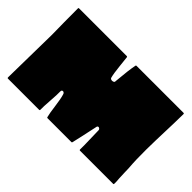

<svg xmlns="http://www.w3.org/2000/svg" viewBox="-104 -918 1208 1208"><g transform="rotate(45 499.5 -314.5)"><path d="M967 -137Q967 -127 968 -100.5Q969 -74 970 -51Q971 -28 972 -23Q972 -23 972 -22V-5Q972 0 968 0H672Q667 0 667 -5Q668 -36 666 -93Q664 -150 664 -174Q664 -180 658.5 -184.5Q653 -189 647.5 -188Q642 -187 640 -181Q634 -153 627 -120.5Q620 -88 613.5 -58.5Q607 -29 601 -4Q600 0 596 0H383Q379 0 378 -4Q371 -30 363.5 -88Q356 -146 347 -175Q345 -184 338.5 -187.5Q332 -191 326.5 -188Q321 -185 321 -176Q322 -151 317.5 -90.5Q313 -30 314 -5Q314 0 309 0H31Q26 0 26 -5V-11Q26 -11 26 -12Q32 -350 32 -391Q30 -499 30 -622Q30 -623 30 -624Q29 -629 35 -629H460Q464 -629 465 -625Q467 -610 473 -551Q479 -492 487 -463Q489 -457 495.5 -455Q502 -453 508 -454Q509 -455 511 -455Q515 -456 517 -457Q519 -458 520.5 -461.5Q522 -465 522 -473Q531 -577 541 -625Q542 -629 546 -629H965Q970 -629 970 -624Q970 -588 968.5 -543.5Q967 -499 966 -463Q965 -427 963.5 -382Q962 -337 962 -302Q961 -211 967 -137Z"/></g></svg>

Font: Cubao Free Wide
Style: Wide
Weight: 400
Designer: Aaron Amar
Version: Version 001.001